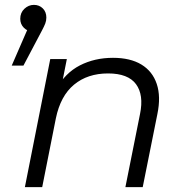

<svg xmlns="http://www.w3.org/2000/svg" viewBox="-20 -767 752 787"><path d="M28 -498 108 -682 115 -638Q93 -638 78 -653Q63 -668 63 -690Q63 -715 80 -731Q97 -747 119 -747Q141 -747 155.5 -732.5Q170 -718 170 -695Q170 -682 165.5 -670.5Q161 -659 152 -642L76 -498ZM443 -530Q514 -530 559.5 -502.5Q605 -475 622.5 -423Q640 -371 625 -299L565 0H494L554 -300Q570 -378 537.5 -422Q505 -466 423 -466Q339 -466 283.5 -420Q228 -374 209 -282L153 0H82L186 -525H254L224 -374L209 -400Q247 -468 307.5 -499Q368 -530 443 -530Z"/></svg>

Font: MOST Montserrat
Style: Italic
Weight: 400
Italic angle: -11.3°
Designer: Julieta Ulanovsky
Foundry: Julieta Ulanovsky
Version: Version 8.000;March 11, 2024;FontCreator 15.0.0.2926 64-bit